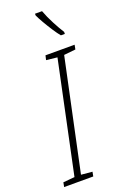

<svg xmlns="http://www.w3.org/2000/svg" viewBox="-178 -1000 679 1053"><g transform="rotate(-20 161.5 -474.0)"><path d="M2 0 7 -26 74 -32 211 -681 147 -688 153 -714H323L318 -688L250 -681L112 -32L177 -26L172 0ZM270 -788Q255 -806 236.5 -834.5Q218 -863 201.5 -891.5Q185 -920 177 -938V-948H218Q232 -910 254 -868Q276 -826 293 -800V-788Z"/></g></svg>

Font: Noto Sans Disp ExtLt
Style: Italic
Weight: 200
Italic angle: -12°
Designer: Monotype Design Team
Foundry: Monotype Imaging Inc.
Version: Version 2.000;GOOG;noto-source:20170915:90ef993387c0